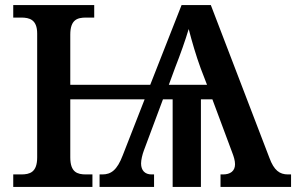

<svg xmlns="http://www.w3.org/2000/svg" viewBox="-20 -734 1163 754"><path d="M32 0H343V-49H318C284 -49 256 -57 256 -116V-344H548L462 -124C440 -66 416 -49 382 -49H371V0H585V-49H575C549 -49 534 -65 534 -92C534 -106 539 -127 545 -143L620 -344H658V0H769V-344H814L893 -132C898 -119 903 -103 903 -89C903 -62 884 -49 856 -49H846V0H1123V-49H1111C1078 -49 1056 -65 1038 -114L808 -714H693L570 -401H256V-598C256 -657 284 -665 318 -665H350V-714H32V-665H63C96 -665 126 -657 126 -602V-116C126 -57 97 -49 63 -49H32ZM643 -401 668 -469C688 -520 708 -576 721 -620C734 -570 750 -515 768 -466L793 -401Z"/></svg>

Font: Noto Serif SemiBold
Style: Regular
Weight: 600
Designer: Monotype Design Team
Foundry: Monotype Imaging Inc.
Version: Version 2.013